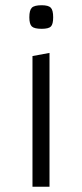

<svg xmlns="http://www.w3.org/2000/svg" viewBox="-20 -713 313 733"><path d="M169 -511V0H104V-499ZM92 -647Q92 -674 101.5 -683.5Q111 -693 139 -693Q165 -693 174 -683.5Q183 -674 183 -647Q183 -621 174.5 -612Q166 -603 139 -603Q111 -603 101.5 -612Q92 -621 92 -647Z"/></svg>

Font: Changa ExtraLight
Style: Regular
Weight: 275
Designer: Eduardo Rodriguez Tunni
Foundry: Eduardo Rodriguez Tunni
Version: Version 2.002; ttfautohint (v1.5) -l 8 -r 50 -G 200 -x 14 -H